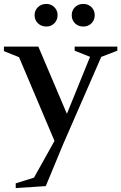

<svg xmlns="http://www.w3.org/2000/svg" viewBox="-61 -737 617 977"><path d="M19 220V196L131 161L103 183L223 -32V-4L30 -460L48 -441L-41 -477V-500H134L284 -147H275L403 -462L412 -442L319 -479V-500H536V-479L440 -442L460 -461L259 0L172 210ZM363 -602Q337 -602 320.5 -618.5Q304 -635 304 -660Q304 -684 320.5 -700.5Q337 -717 363 -717Q388 -717 404.5 -700.5Q421 -684 421 -660Q421 -635 404.5 -618.5Q388 -602 363 -602ZM175 -602Q149 -602 132 -618.5Q115 -635 115 -660Q115 -684 132 -700.5Q149 -717 175 -717Q199 -717 215.5 -700.5Q232 -684 232 -660Q232 -635 215.5 -618.5Q199 -602 175 -602Z"/></svg>

Font: Wittgenstein Medium
Style: Regular
Weight: 500
Designer: Jörg Drees
Foundry: Jörg Drees
Version: Version 1.500